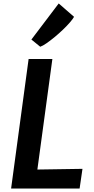

<svg xmlns="http://www.w3.org/2000/svg" viewBox="-20 -1087 540 1107"><path d="M44 0 145 -747H282L195.5 -109.5L455.5 -113.5L439 0ZM212 -817.5 161 -859 318.5 -1067 407 -990Q400.5 -978 383.5 -958.2Q366.5 -938.5 343.2 -916.2Q320 -894 295.2 -873.5Q270.5 -853 248.5 -837.8Q226.5 -822.5 212 -817.5Z"/></svg>

Font: Merriweather Sans SemiBold
Style: Italic
Weight: 600
Italic angle: -7.5°
Designer: Eben Sorkin
Foundry: Eben Sorkin
Version: Version 2.001